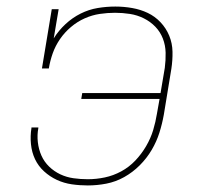

<svg xmlns="http://www.w3.org/2000/svg" viewBox="-20 -558 640 586"><path d="M248 8Q223 8 199 4.5Q175 1 153.5 -9Q132 -19 114.5 -35Q97 -51 87 -72Q77 -93 74.5 -118Q72 -143 76 -167Q76 -168 76 -168.5Q76 -169 76 -169H97Q97 -169 97 -168.5Q97 -168 97 -167Q93 -146 95.5 -124Q98 -102 106.5 -83Q115 -64 130 -49.5Q145 -35 164 -26Q183 -17 204.5 -14Q226 -11 248 -11Q274 -11 300 -16.5Q326 -22 350 -35Q374 -48 393 -68Q412 -88 426 -112Q440 -136 447.5 -161Q455 -186 459 -211L467 -256H228L231 -274H470L483 -351Q486 -374 485.5 -397Q485 -420 477 -440.5Q469 -461 454 -476.5Q439 -492 419 -502Q399 -512 376.5 -515.5Q354 -519 331 -519Q308 -519 284.5 -515.5Q261 -512 238.5 -502Q216 -492 196.5 -475.5Q177 -459 163 -438.5Q149 -418 141 -395.5Q133 -373 129 -349H108L138 -530H159L144 -441Q159 -465 180 -484.5Q201 -504 226 -516.5Q251 -529 278 -533.5Q305 -538 332 -538Q358 -538 383.5 -533.5Q409 -529 431 -518.5Q453 -508 470 -490Q487 -472 496.5 -449Q506 -426 506.5 -400Q507 -374 503 -348L480 -208Q475 -180 466.5 -153Q458 -126 443 -100.5Q428 -75 406.5 -53.5Q385 -32 359 -17.5Q333 -3 304.5 2.5Q276 8 248 8Z"/></svg>

Font: Iosevka Curly Slab ThExObl
Style: Regular
Weight: 100
Width: 7
Italic angle: -9°
Monospace: yes
Designer: Belleve Invis
Foundry: Belleve Invis
Version: Version 11.1.0; ttfautohint (v1.8.3)